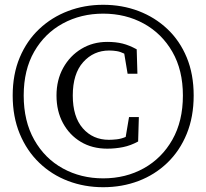

<svg xmlns="http://www.w3.org/2000/svg" viewBox="-20 -766 862 802"><path d="M505 -194 519 -277H560L557 -175Q526 -158 494 -151.5Q462 -145 428 -145Q365 -145 317.5 -173.5Q270 -202 243 -252Q216 -302 216 -367Q216 -432 244 -482.5Q272 -533 320 -562Q368 -591 428 -591Q464 -591 492 -584Q520 -577 551 -560L554 -458H513L499 -542Q483 -550 467.5 -552.5Q452 -555 436 -555Q371 -555 327.5 -506.5Q284 -458 284 -367Q284 -278 326 -230Q368 -182 435 -182Q449 -182 467.5 -184Q486 -186 505 -194ZM411 -21Q505 -21 580.5 -63Q656 -105 700 -182.5Q744 -260 744 -367Q744 -473 700 -549.5Q656 -626 580.5 -667.5Q505 -709 411 -709Q318 -709 242.5 -668Q167 -627 123 -550.5Q79 -474 79 -367Q79 -260 123 -182Q167 -104 242.5 -62.5Q318 -21 411 -21ZM411 -746Q490 -746 558.5 -720Q627 -694 679 -645Q731 -596 760 -526Q789 -456 789 -367Q789 -278 760 -207Q731 -136 679 -86Q627 -36 558.5 -10Q490 16 411 16Q333 16 264.5 -10Q196 -36 144 -86Q92 -136 62.5 -207Q33 -278 33 -367Q33 -456 62.5 -526Q92 -596 144 -645Q196 -694 264.5 -720Q333 -746 411 -746Z"/></svg>

Font: Shippori Mincho TTF
Style: Regular
Weight: 400
Version: Version 2.100